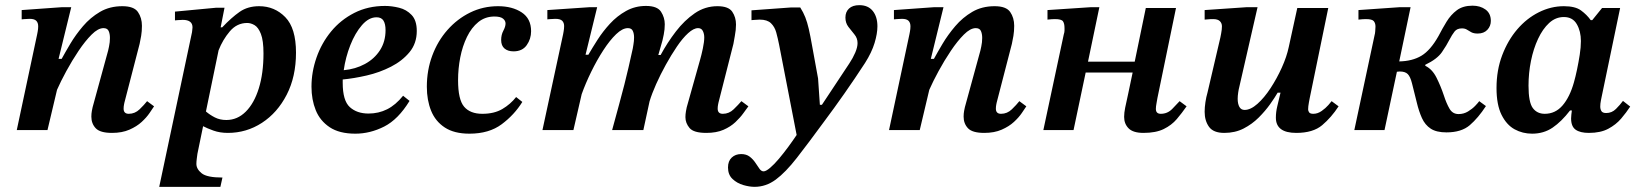

<svg xmlns="http://www.w3.org/2000/svg" viewBox="-20 -504 6355 744"><path d="M414 11Q368 11 351 -7Q334 -25 334 -52Q334 -64 336 -74.5Q338 -85 339 -89L399 -308Q399 -308 402.5 -324Q406 -340 406 -357Q406 -373 401 -384Q396 -395 381 -395Q360 -395 335 -370Q310 -345 284.5 -307Q259 -269 237 -228.5Q215 -188 201 -156L164 0H45L124 -371Q124 -371 126 -381.5Q128 -392 128 -402Q128 -416 120.5 -423.5Q113 -431 95 -431Q86 -431 75 -430Q64 -429 64 -429V-465L218 -476H256L207 -276H219Q232 -300 252.5 -334.5Q273 -369 301.5 -402.5Q330 -436 367.5 -458Q405 -480 454 -480Q499 -480 514.5 -457.5Q530 -435 530 -404Q530 -383 527 -365Q524 -347 521 -334L462 -106Q462 -106 460.5 -98.5Q459 -91 459 -83Q459 -63 479 -63Q503 -63 521 -80.5Q539 -98 550 -112L577 -92Q571 -83 559.5 -66Q548 -49 529 -31.5Q510 -14 481.5 -1.5Q453 11 414 11Z M863 11Q832 11 807 2Q782 -7 767 -15L745 92Q744 99 742.5 111Q741 123 741 131Q741 151 761.5 167.5Q782 184 842 184L834 220H597L724 -379Q724 -383 725 -387.5Q726 -392 726 -398Q726 -427 688 -427Q678 -427 668 -426Q658 -425 658 -425V-459L817 -474H850L835 -398H841Q877 -436 908.5 -458Q940 -480 984 -480Q1044 -480 1085.5 -437.5Q1127 -395 1127 -300Q1127 -207 1091 -137Q1055 -67 995 -28Q935 11 863 11ZM778 -72Q793 -59 812.5 -49Q832 -39 857 -39Q900 -39 932.5 -71.5Q965 -104 983 -162Q1001 -220 1001 -297Q1001 -347 991 -372.5Q981 -398 966.5 -406.5Q952 -415 938 -415Q898 -415 870.5 -382.5Q843 -350 827 -309Z M1357 14Q1295 14 1257.5 -11Q1220 -36 1203.5 -77Q1187 -118 1187 -168Q1187 -225 1206.5 -281Q1226 -337 1263 -382Q1300 -427 1353 -454Q1406 -481 1472 -481Q1498 -481 1526.5 -474Q1555 -467 1575 -446Q1595 -425 1595 -384Q1595 -336 1567 -302Q1539 -268 1495 -245.5Q1451 -223 1401 -211.5Q1351 -200 1308 -196Q1308 -190 1308 -183Q1308 -114 1335.5 -89Q1363 -64 1408 -64Q1447 -64 1480 -80.5Q1513 -97 1542 -133L1567 -113Q1523 -41 1468.5 -13.5Q1414 14 1357 14ZM1312 -232Q1357 -236 1394 -256Q1431 -276 1452.5 -309.5Q1474 -343 1474 -387Q1474 -411 1466 -424Q1458 -437 1439 -437Q1409 -437 1382.5 -406.5Q1356 -376 1337.5 -329Q1319 -282 1312 -232Z M1799 14Q1740 14 1703.5 -10Q1667 -34 1650.5 -75Q1634 -116 1634 -168Q1634 -232 1655 -288.5Q1676 -345 1714 -388Q1752 -431 1802 -455.5Q1852 -480 1910 -480Q1965 -480 2001.5 -456Q2038 -432 2038 -383Q2038 -353 2021 -329Q2004 -305 1970 -305Q1948 -305 1935 -316Q1922 -327 1922 -349Q1922 -369 1930.5 -385Q1939 -401 1939 -413Q1939 -424 1929 -432Q1919 -440 1896 -440Q1860 -440 1833.5 -418.5Q1807 -397 1789.5 -361Q1772 -325 1763.5 -281.5Q1755 -238 1755 -193Q1755 -118 1778.5 -90.5Q1802 -63 1849 -63Q1895 -63 1926.5 -81.5Q1958 -100 1980 -128L2004 -109Q1973 -59 1924 -22.5Q1875 14 1799 14Z M2717 11Q2668 11 2652 -8Q2636 -27 2636 -50Q2636 -61 2638 -72.5Q2640 -84 2641 -88L2693 -273Q2698 -290 2703.5 -316Q2709 -342 2709 -359Q2709 -373 2703.5 -384Q2698 -395 2685 -395Q2668 -395 2646.5 -375.5Q2625 -356 2603 -323.5Q2581 -291 2560 -253Q2539 -215 2522.5 -178Q2506 -141 2497 -111L2473 0H2352Q2368 -59 2379.5 -101Q2391 -143 2399.5 -176.5Q2408 -210 2415.5 -242.5Q2423 -275 2432 -316Q2432 -317 2434.5 -331Q2437 -345 2437 -359Q2437 -374 2432 -384.5Q2427 -395 2413 -395Q2392 -395 2367.5 -371.5Q2343 -348 2318 -309.5Q2293 -271 2271 -226Q2249 -181 2234 -139L2202 0H2082L2162 -371Q2162 -371 2164 -382Q2166 -393 2166 -403Q2166 -416 2158.5 -423.5Q2151 -431 2132 -431Q2124 -431 2112.5 -430Q2101 -429 2101 -429V-465L2263 -476H2294L2249 -292H2260Q2275 -318 2295.5 -350Q2316 -382 2343.5 -412Q2371 -442 2406 -461.5Q2441 -481 2483 -481Q2527 -481 2541.5 -458.5Q2556 -436 2556 -410Q2556 -390 2552 -370Q2548 -350 2547 -347L2531 -291H2540Q2566 -339 2599 -382Q2632 -425 2672 -452.5Q2712 -480 2760 -480Q2803 -480 2817.5 -458.5Q2832 -437 2832 -409Q2832 -388 2827.5 -365Q2823 -342 2822 -334L2764 -106Q2764 -106 2762.5 -98.5Q2761 -91 2761 -83Q2761 -63 2781 -63Q2805 -63 2823 -80.5Q2841 -98 2853 -112L2880 -92Q2873 -83 2861 -66Q2849 -49 2830 -31Q2811 -13 2783.5 -1Q2756 11 2717 11Z M2904 220Q2884 220 2860 213Q2836 206 2818.5 189.5Q2801 173 2801 145Q2801 120 2815.5 106.5Q2830 93 2852 93Q2872 93 2885 103Q2898 113 2907 126.5Q2916 140 2923 150Q2930 160 2939 160Q2948 160 2964 146.5Q2980 133 2998.5 111Q3017 89 3035 64.5Q3053 40 3067 19L2999 -331Q2994 -356 2988 -378Q2982 -400 2967.5 -414Q2953 -428 2924 -428Q2916 -428 2905.5 -427Q2895 -426 2892 -426V-464L3044 -475H3081Q3093 -456 3100.5 -437Q3108 -418 3114 -392Q3120 -366 3127 -326L3150 -200L3157 -98H3165L3271 -258Q3285 -279 3294 -300Q3303 -321 3303 -337Q3303 -356 3291 -370.5Q3279 -385 3267.5 -400Q3256 -415 3256 -436Q3256 -458 3270 -471Q3284 -484 3310 -484Q3344 -484 3362 -461.5Q3380 -439 3380 -402Q3380 -374 3369 -337.5Q3358 -301 3332 -260Q3293 -200 3252 -141.5Q3211 -83 3175 -35Q3112 51 3068 107.5Q3024 164 2986 192Q2948 220 2904 220Z M3794 11Q3748 11 3731 -7Q3714 -25 3714 -52Q3714 -64 3716 -74.5Q3718 -85 3719 -89L3779 -308Q3779 -308 3782.5 -324Q3786 -340 3786 -357Q3786 -373 3781 -384Q3776 -395 3761 -395Q3740 -395 3715 -370Q3690 -345 3664.5 -307Q3639 -269 3617 -228.5Q3595 -188 3581 -156L3544 0H3425L3504 -371Q3504 -371 3506 -381.5Q3508 -392 3508 -402Q3508 -416 3500.5 -423.5Q3493 -431 3475 -431Q3466 -431 3455 -430Q3444 -429 3444 -429V-465L3598 -476H3636L3587 -276H3599Q3612 -300 3632.5 -334.5Q3653 -369 3681.5 -402.5Q3710 -436 3747.5 -458Q3785 -480 3834 -480Q3879 -480 3894.5 -457.5Q3910 -435 3910 -404Q3910 -383 3907 -365Q3904 -347 3901 -334L3842 -106Q3842 -106 3840.5 -98.5Q3839 -91 3839 -83Q3839 -63 3859 -63Q3883 -63 3901 -80.5Q3919 -98 3930 -112L3957 -92Q3951 -83 3939.5 -66Q3928 -49 3909 -31.5Q3890 -14 3861.5 -1.5Q3833 11 3794 11Z M4411 11Q4371 11 4353.5 -6.5Q4336 -24 4336 -51Q4336 -67 4340 -86.5Q4344 -106 4352 -142L4369 -223H4187L4140 0H4023L4102 -370Q4105 -379 4105 -386Q4105 -393 4105 -395Q4105 -413 4099 -421.5Q4093 -430 4068 -430Q4062 -430 4055 -429.5Q4048 -429 4039 -428V-465L4205 -476H4240L4196 -265H4377L4420 -473H4537L4465 -124Q4464 -117 4461.5 -104Q4459 -91 4459 -82Q4459 -63 4478 -63Q4504 -63 4522.5 -82Q4541 -101 4551 -112L4578 -92Q4560 -66 4540 -42.5Q4520 -19 4489.5 -4Q4459 11 4411 11Z M4724 11Q4682 11 4665 -12.5Q4648 -36 4648 -71Q4648 -88 4651 -108Q4654 -128 4659 -145L4709 -359Q4709 -359 4712 -374.5Q4715 -390 4715 -402Q4715 -414 4707 -422Q4699 -430 4681 -430Q4669 -430 4660.5 -429Q4652 -428 4648 -428V-465L4809 -476H4853L4782 -166Q4780 -159 4778 -145.5Q4776 -132 4776 -121Q4776 -102 4782.5 -90Q4789 -78 4803 -78Q4826 -78 4852.5 -101.5Q4879 -125 4903.5 -162.5Q4928 -200 4947 -242Q4966 -284 4974 -322L5007 -473H5127L5055 -123Q5055 -123 5052 -107Q5049 -91 5049 -80Q5049 -74 5053 -68.5Q5057 -63 5069 -63Q5086 -63 5101.5 -74Q5117 -85 5127.5 -97Q5138 -109 5140 -112L5167 -92Q5139 -49 5103.5 -19Q5068 11 5003 11Q4924 11 4924 -48Q4924 -70 4929.5 -92.5Q4935 -115 4942 -145H4931Q4920 -126 4901.5 -100Q4883 -74 4857.5 -48.5Q4832 -23 4799 -6Q4766 11 4724 11Z M5585 9Q5546 9 5524 -5.5Q5502 -20 5490 -46.5Q5478 -73 5470 -107Q5458 -155 5451.5 -181Q5445 -207 5435 -217Q5425 -227 5404 -227Q5399 -227 5393 -226L5345 0H5228L5307 -370Q5308 -372 5309 -383Q5310 -394 5310 -401Q5310 -414 5303.5 -422Q5297 -430 5273 -430Q5267 -430 5260 -429.5Q5253 -429 5244 -428V-465L5402 -476H5446L5402 -266Q5453 -267 5488 -288Q5523 -309 5554 -364Q5569 -393 5585.5 -420Q5602 -447 5625.5 -464.5Q5649 -482 5686 -482Q5716 -482 5736.5 -467Q5757 -452 5757 -423Q5757 -403 5743.5 -388.5Q5730 -374 5706 -374Q5691 -374 5681.5 -379Q5672 -384 5664.5 -389Q5657 -394 5645 -394Q5626 -394 5616.5 -382Q5607 -370 5596 -349Q5586 -329 5567.5 -302Q5549 -275 5503 -253V-249Q5530 -236 5546.5 -203Q5563 -170 5575 -134Q5585 -103 5597 -82.5Q5609 -62 5632 -62Q5652 -62 5668.5 -72Q5685 -82 5696.5 -94Q5708 -106 5712 -112L5738 -93Q5708 -47 5675.5 -19Q5643 9 5585 9Z M5917 14Q5880 14 5849 -3Q5818 -20 5798.5 -59Q5779 -98 5779 -163Q5779 -232 5801 -290Q5823 -348 5859.5 -390.5Q5896 -433 5943 -456.5Q5990 -480 6040 -480Q6084 -480 6106.5 -463.5Q6129 -447 6144 -426H6150L6188 -473H6258L6186 -127Q6186 -127 6183.5 -114.5Q6181 -102 6181 -91Q6181 -81 6185.5 -73.5Q6190 -66 6204 -66Q6226 -66 6242 -82Q6258 -98 6269 -113L6297 -91Q6282 -68 6262 -44.5Q6242 -21 6212 -5Q6182 11 6137 11Q6103 11 6085.5 -1.5Q6068 -14 6068 -45Q6068 -52 6069 -60Q6070 -68 6071 -76H6064Q6031 -33 5996.5 -9.5Q5962 14 5917 14ZM5966 -63Q6007 -63 6035 -95.5Q6063 -128 6079 -185Q6085 -206 6091 -234.5Q6097 -263 6101.5 -292Q6106 -321 6106 -345Q6106 -383 6090 -410.5Q6074 -438 6040 -438Q6008 -438 5983 -415Q5958 -392 5940 -353.5Q5922 -315 5912.5 -268Q5903 -221 5903 -172Q5903 -108 5919.5 -85.5Q5936 -63 5966 -63Z"/></svg>

Font: STIX Two Text SemiBold
Style: Italic
Weight: 600
Italic angle: -12°
Designer: Ross Mills, John Hudson & Paul Hanslow, Tiro Typeworks Ltd; with prior portions MicroPress Inc. and Coen Hoffman, Elsevi
Foundry: Tiro Typeworks Ltd
Version: Version 2.13 b171